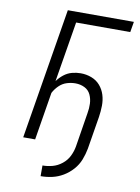

<svg xmlns="http://www.w3.org/2000/svg" viewBox="-100 -801 775 1062"><g transform="rotate(10 288.0 -270.0)"><path d="M204 195Q236 195 268 188Q300 181 329.5 163.5Q359 146 382 120Q405 94 417 63Q429 32 435 0L465 -183Q470 -215 470.5 -247Q471 -279 462 -308Q453 -337 433.5 -359.5Q414 -382 385 -393Q356 -404 324 -404Q300 -404 275.5 -397.5Q251 -391 230 -374.5Q209 -358 194 -337L250 -676H554L564 -735H193L72 0H139L183 -269Q195 -292 214 -310.5Q233 -329 257 -336.5Q281 -344 305 -344Q333 -344 356.5 -332.5Q380 -321 391 -297.5Q402 -274 403 -247Q404 -220 399 -193L368 0Q363 28 350 54.5Q337 81 312.5 100.5Q288 120 260 127.5Q232 135 204 135Z"/></g></svg>

Font: Iosevka Sparkle Light
Style: Italic
Weight: 300
Italic angle: -9°
Designer: Belleve Invis
Foundry: Belleve Invis
Version: Version 4.5.0; ttfautohint (v1.8.3)